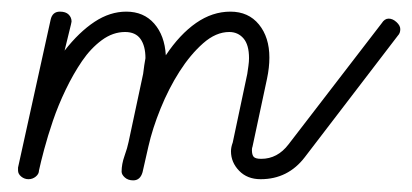

<svg xmlns="http://www.w3.org/2000/svg" viewBox="-20 -317 708 330"><path d="M47 -24Q47 -18 41.5 -13.5Q36 -9 29 -9Q22 -9 16.5 -13.5Q11 -18 11 -24Q11 -26 11 -27Q11 -28 11 -29L67 -283Q70 -297 83 -297Q93 -297 98 -292Q103 -287 103 -280Q103 -279 102.5 -277.5Q102 -276 102 -275L91 -230Q116 -262 142.5 -279.5Q169 -297 197 -297Q227 -297 245 -276.5Q263 -256 265 -222Q289 -258 317 -277.5Q345 -297 376 -297Q407 -297 425 -275Q443 -253 443 -218Q443 -201 439 -182L414 -65Q413 -63 413 -59Q413 -51 416 -47.5Q419 -44 429 -44Q457 -44 476 -69L636 -277Q641 -285 648 -285Q655 -285 661.5 -279Q668 -273 668 -267Q668 -260 664 -256L504 -47Q475 -9 428 -9Q405 -9 391 -23.5Q377 -38 377 -57Q377 -64 380 -72L405 -190Q406 -197 407 -204Q408 -211 408 -217Q408 -240 398.5 -251Q389 -262 374 -262Q351 -262 329 -242.5Q307 -223 288.5 -194Q270 -165 256 -130.5Q242 -96 235 -65L225 -21Q221 -7 209 -7Q200 -7 194.5 -12Q189 -17 189 -22Q189 -35 194 -49Q199 -63 201 -73L226 -190Q227 -198 228 -205Q229 -212 230 -217Q230 -238 221.5 -250Q213 -262 195 -262Q174 -262 155 -248Q136 -234 121 -212Q106 -190 93 -163Q80 -136 71 -109.5Q62 -83 56 -60.5Q50 -38 47 -24Z"/></svg>

Font: Gruenewald VA
Style: Regular
Weight: 400
Designer: Peter Wiegel
Foundry: Peter Wiegel, nach dem Schriftentwurf von Dr. H. Gr¸newald
Version: Version 0.007